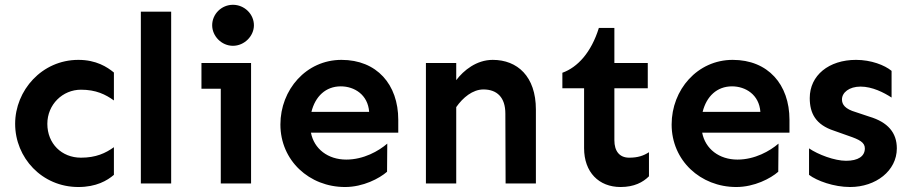

<svg xmlns="http://www.w3.org/2000/svg" viewBox="-20 -751 3721 786"><path d="M300.8 -505.9C151.4 -505.9 42 -380.9 42 -244.1C42 -105.5 151.4 14.6 300.8 14.6C374 14.6 418.9 -11.7 446.3 -35.2V-148.4C412.1 -124 373 -105.5 311.5 -105.5C232.4 -105.5 173.8 -163.1 173.8 -244.1C173.8 -323.2 236.3 -383.8 311.5 -383.8C373 -383.8 412.1 -364.3 446.3 -339.8V-454.1C418.9 -476.6 374 -505.9 300.8 -505.9Z M556.6 -703.1V0H680.7V-703.1Z M933.6 -731.4C886.7 -731.4 848.6 -693.4 848.6 -647.5C848.6 -603.5 886.7 -563.5 933.6 -563.5C980.5 -563.5 1019.5 -603.5 1019.5 -647.5C1019.5 -693.4 980.5 -731.4 933.6 -731.4ZM804.7 -493.2V-387.7H883.8V0H1007.8V-493.2Z M1375 -397.5C1430.7 -397.5 1486.3 -363.3 1491.2 -293H1254.9C1270.5 -356.4 1313.5 -397.5 1375 -397.5ZM1377.9 -505.9C1233.4 -505.9 1127.9 -383.8 1127.9 -241.2C1127.9 -93.8 1246.1 14.6 1392.6 14.6C1466.8 14.6 1533.2 -20.5 1564.5 -47.9L1565.4 -163.1C1530.3 -132.8 1468.8 -97.7 1397.5 -97.7C1322.3 -97.7 1265.6 -141.6 1252.9 -208H1610.4V-260.7C1610.4 -405.3 1522.5 -505.9 1377.9 -505.9Z M1723.6 -493.2V0H1847.7V-312.5C1875 -351.6 1915 -384.8 1959 -384.8C2014.6 -384.8 2048.8 -352.5 2048.8 -286.1L2049.8 0H2173.8V-302.7C2173.8 -438.5 2097.7 -505.9 1997.1 -505.9C1930.7 -505.9 1877.9 -462.9 1847.7 -422.9V-493.2Z M2431.6 -636.7C2400.4 -536.1 2344.7 -475.6 2282.2 -453.1V-389.6H2371.1V-144.5C2371.1 -45.9 2431.6 14.6 2520.5 14.6C2576.2 14.6 2612.3 -4.9 2636.7 -29.3V-127.9C2614.3 -113.3 2590.8 -105.5 2555.7 -105.5C2515.6 -105.5 2495.1 -132.8 2495.1 -176.8V-389.6H2631.8V-493.2H2495.1V-636.7Z M2976.6 -397.5C3032.2 -397.5 3087.9 -363.3 3092.8 -293H2856.4C2872.1 -356.4 2915 -397.5 2976.6 -397.5ZM2979.5 -505.9C2835 -505.9 2729.5 -383.8 2729.5 -241.2C2729.5 -93.8 2847.7 14.6 2994.1 14.6C3068.4 14.6 3134.8 -20.5 3166 -47.9L3167 -163.1C3131.8 -132.8 3070.3 -97.7 2999 -97.7C2923.8 -97.7 2867.2 -141.6 2854.5 -208H3211.9V-260.7C3211.9 -405.3 3124 -505.9 2979.5 -505.9Z M3484.4 -505.9C3373 -505.9 3294.9 -442.4 3294.9 -349.6C3294.9 -287.1 3319.3 -240.2 3394.5 -215.8L3455.1 -194.3C3498 -179.7 3520.5 -168 3520.5 -143.6C3520.5 -111.3 3493.2 -92.8 3443.4 -92.8C3396.5 -92.8 3329.1 -118.2 3292 -143.6V-35.2C3324.2 -10.7 3393.6 14.6 3460 14.6C3565.4 14.6 3651.4 -51.8 3651.4 -143.6C3651.4 -208 3614.3 -251 3539.1 -273.4L3483.4 -292C3439.5 -304.7 3426.8 -323.2 3426.8 -343.8C3426.8 -372.1 3456.1 -396.5 3502.9 -396.5C3550.8 -396.5 3598.6 -372.1 3629.9 -351.6V-460.9C3601.6 -484.4 3545.9 -505.9 3484.4 -505.9Z"/></svg>

Font: Sen-gleads
Style: Bold
Weight: 700
Designer: Kosal Sen, Philatype
Foundry: Philatype
Version: Version 1.004; ttfautohint (v1.8.3)